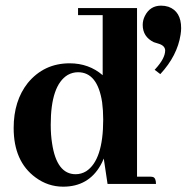

<svg xmlns="http://www.w3.org/2000/svg" viewBox="-20 -664 674 693"><path d="M368.2 0H543Q543 -22.5 531.2 -25.4Q526.4 -26.4 519.5 -26.4H474.6V-634.8H261.7V-609.4H350.6V-392.6Q300.8 -435.5 231.4 -435.5Q138.7 -435.5 80.1 -364.3Q29.3 -299.8 29.3 -202.1Q29.3 -81.1 108.4 -23.4Q153.3 9.8 208 9.8Q298.8 9.8 342.8 -67.4Q349.6 -79.1 354.5 -91.8ZM163.1 -213.9Q163.1 -356.4 224.6 -393.6Q242.2 -403.3 261.7 -403.3Q332 -403.3 348.6 -294.9Q352.5 -265.6 352.5 -232.4Q352.5 -85.9 291 -45.9Q273.4 -35.2 252.9 -35.2Q184.6 -35.2 168 -146.5Q163.1 -176.8 163.1 -213.9ZM633.8 -562.5Q633.8 -623 587.9 -639.6Q575.2 -643.6 561.5 -643.6Q521.5 -643.6 502.9 -606.4Q495.1 -590.8 495.1 -574.2Q495.1 -531.2 535.2 -511.7Q543 -508.8 550.8 -506.8Q575.2 -500 576.2 -482.4Q576.2 -453.1 540 -414.1Q539.1 -413.1 538.1 -412.1L558.6 -396.5Q620.1 -462.9 631.8 -539.1Q633.8 -551.8 633.8 -562.5Z"/></svg>

Font: Abhaya Libre ExtraBold
Style: Regular
Weight: 800
Designer: Pushpananda Ekanayake, Sol Matas, Pathum Egodawatta
Foundry: Mooniak
Version: Version 1.050 ; ttfautohint (v1.6)